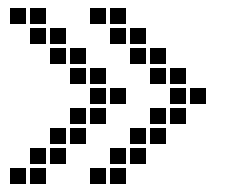

<svg xmlns="http://www.w3.org/2000/svg" viewBox="-20 -465 590 480"><path d="M295 -395H255V-355H295ZM345 -395H305V-355H345ZM345 -345H305V-305H345ZM395 -345H355V-305H395ZM395 -295H355V-255H395ZM445 -295H405V-255H445ZM445 -245H405V-205H445ZM445 -195H405V-155H445ZM495 -245H455V-205H495ZM395 -195H355V-155H395ZM395 -145H355V-105H395ZM345 -145H305V-105H345ZM345 -95H305V-55H345ZM295 -95H255V-55H295ZM295 -45H255V-5H295ZM245 -45H205V-5H245ZM295 -445H255V-405H295ZM245 -445H205V-405H245ZM95 -395H55V-355H95ZM145 -395H105V-355H145ZM145 -345H105V-305H145ZM195 -345H155V-305H195ZM195 -295H155V-255H195ZM245 -295H205V-255H245ZM245 -245H205V-205H245ZM245 -195H205V-155H245ZM295 -245H255V-205H295ZM195 -195H155V-155H195ZM195 -145H155V-105H195ZM145 -145H105V-105H145ZM145 -95H105V-55H145ZM95 -95H55V-55H95ZM95 -45H55V-5H95ZM45 -45H5V-5H45ZM95 -445H55V-405H95ZM45 -445H5V-405H45Z"/></svg>

Font: Nose Transport 13 Square
Style: Regular
Weight: 400
Designer: Nico Rohrbach
Foundry: Nose
Version: Version 1.400;Glyphs 3.2.3 (3260)